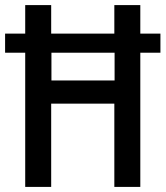

<svg xmlns="http://www.w3.org/2000/svg" viewBox="-22 -734 650 754"><path d="M77 0H179V-327H427V0H529V-527H608V-602H529V-714H427V-602H179V-714H77V-602H-2V-527H77ZM180 -418V-527H428V-418Z"/></svg>

Font: Noto Sans Sinhala UI Condensed Medium
Style: Regular
Weight: 500
Width: 3
Designer: Jelle Bosma - Monotype Design Team
Foundry: Monotype Imaging Inc.
Version: Version 2.006